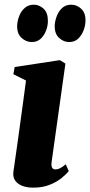

<svg xmlns="http://www.w3.org/2000/svg" viewBox="-20 -808 393 838"><path d="M124 11Q97 11 76.8 3Q56.5 -5 46 -20.2Q35.5 -35.5 38.5 -58Q40.5 -73 44.5 -100.5Q48.5 -128 53.8 -165.8Q59 -203.5 65.5 -249.8Q72 -296 79 -348.2Q86 -400.5 93.5 -456.5L38.5 -484L44 -515.5L241.5 -545.5L265.5 -530.5L205.5 -102.5Q203 -84.5 207.2 -76.5Q211.5 -68.5 221.5 -68.5Q231.5 -68.5 241.8 -73.5Q252 -78.5 267 -91L280 -61Q270 -48.5 249.5 -31.5Q229 -14.5 197.8 -1.8Q166.5 11 124 11ZM118.5 -624.5Q93.5 -624.5 73.2 -643.5Q53 -662.5 55 -699.5Q56.5 -720 64.8 -740.2Q73 -760.5 88.8 -774Q104.5 -787.5 127.5 -787.5Q151.5 -787.5 170.5 -769.8Q189.5 -752 189 -715.5Q189 -695.5 181 -674.5Q173 -653.5 157.8 -639Q142.5 -624.5 118.5 -624.5ZM281.5 -624.5Q257 -624.5 237 -643.5Q217 -662.5 219 -700Q220.5 -720 228.8 -740.2Q237 -760.5 252.2 -774Q267.5 -787.5 291 -787.5Q316 -787.5 335.2 -769Q354.5 -750.5 353 -715Q352.5 -695 344.2 -674Q336 -653 320.8 -638.8Q305.5 -624.5 281.5 -624.5Z"/></svg>

Font: Merriweather 72pt Black
Style: Italic
Weight: 900
Italic angle: -7.8°
Version: Version 2.101